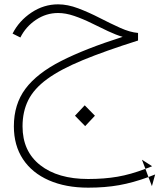

<svg xmlns="http://www.w3.org/2000/svg" viewBox="-20 -410 736 886"><path d="M682 357Q666 364 651 369L665 407Q594 433 529.5 444.5Q465 456 387 456Q283 456 205.5 422Q128 388 86 324.5Q44 261 44 173Q44 71 97.5 -0.5Q151 -72 262 -128.5Q373 -185 546 -240Q515 -249 478 -266.5Q441 -284 401.5 -303.5Q362 -323 322.5 -336.5Q283 -350 248 -350Q193 -350 146 -318.5Q99 -287 74 -237L38 -255Q68 -314 125 -352Q182 -390 248 -390Q292 -390 341 -371.5Q390 -353 439.5 -327.5Q489 -302 534.5 -281.5Q580 -261 617 -258V-223Q465 -175 362 -132.5Q259 -90 198 -45.5Q137 -1 110.5 52Q84 105 84 173Q84 288 165.5 352Q247 416 387 416Q461 416 522 405.5Q583 395 651 369L635 327ZM696 395 681 449 665 407Q680 401 696 395ZM373 172 326 124 371 76 418 124Z"/></svg>

Font: Readex Pro Light
Style: Regular
Weight: 300
Designer: Bonnie Shaver-Troup, Thomas Jockin
Foundry: Lexend
Version: Version 1.200; ttfautohint (v1.8.3)